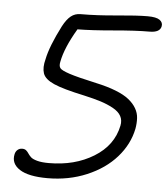

<svg xmlns="http://www.w3.org/2000/svg" viewBox="-52 -754 717 822"><g transform="rotate(5 306.5 -343.0)"><path d="M182.1 21Q100.1 21 62.3 -3.7Q24.4 -28.3 33.2 -68.8Q35.6 -80.6 43.9 -87.9Q52.2 -95.2 64 -95.2Q74.7 -95.2 81.1 -89.8Q87.4 -84.5 92 -77.1Q96.7 -69.8 104.5 -62.3Q112.3 -54.7 131.8 -49.3Q151.4 -43.9 182.1 -43.9Q293.5 -43.9 375 -94Q456.5 -144 474.1 -230Q479 -253.4 469 -271.7Q459 -290 434.3 -303.5Q409.7 -316.9 380.6 -326.2Q351.6 -335.4 308.1 -345.2Q216.3 -364.7 176.5 -382.3Q136.7 -399.9 128.4 -424.6Q120.1 -449.2 129.9 -485.8Q141.1 -542 187 -631.8Q203.6 -663.1 221.2 -677Q238.8 -690.9 262.2 -690.9Q333.5 -690.9 418.7 -699Q503.9 -707 549.8 -707Q586.9 -707 601.6 -696.3Q616.2 -685.5 612.8 -668.9Q607.4 -642.1 563 -642.1Q503.4 -642.1 409.9 -633.8Q316.4 -625.5 254.9 -625Q205.1 -541 193.8 -480Q189.9 -461.9 196.8 -452.9Q203.6 -443.8 238 -432.4Q272.5 -420.9 355 -402.8Q404.3 -392.1 440.2 -377.9Q476.1 -363.8 497.1 -346.9Q518.1 -330.1 529.5 -310.3Q541 -290.5 542.2 -268.6Q543.5 -246.6 539.1 -222.2Q525.4 -154.8 476.8 -99.6Q428.2 -44.4 350.8 -11.7Q273.4 21 182.1 21Z"/></g></svg>

Font: Shantell Sans Bouncy
Style: Italic
Weight: 300
Italic angle: -11.31°
Designer: Stephen Nixon, Anya Danilova, Shantell Martin
Foundry: Arrow Type
Version: Version 1.006;[9816181b4]